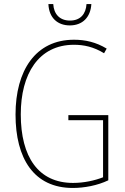

<svg xmlns="http://www.w3.org/2000/svg" viewBox="-20 -922 620 952"><path d="M433 -902H409C406 -853 379 -820 327 -820C276 -820 247 -852 244 -902H220C223 -832 267 -796 326 -796C389 -796 429 -836 433 -902ZM319 -351V-326H491V-43C450 -27 397 -15 342 -15C170 -15 83 -144 83 -355C83 -555 171 -700 347 -700C395 -700 444 -690 496 -658L509 -681C456 -713 403 -725 347 -725C156 -725 57 -572 57 -354C57 -136 148 10 341 10C397 10 463 -2 517 -28V-351Z"/></svg>

Font: Noto Sans Ethiopic Condensed Thin
Style: Regular
Weight: 100
Width: 3
Designer: Monotype Design Team
Foundry: Monotype Imaging Inc.
Version: Version 2.102